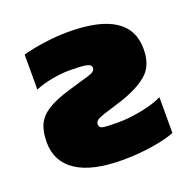

<svg xmlns="http://www.w3.org/2000/svg" viewBox="-95 -578 678 682"><g transform="rotate(-20 243.5 -237.0)"><path d="M456 -20Q424 -7 370 1.5Q316 10 257 10Q143 10 84 -29Q25 -68 25 -141Q25 -182 37.5 -208.5Q50 -235 80.5 -254Q111 -273 165 -289L209 -302Q243 -311 256.5 -317Q270 -323 270 -334Q270 -347 249.5 -350.5Q229 -354 188 -354Q158 -354 122.5 -347.5Q87 -341 58 -329V-461Q88 -470 137 -477Q186 -484 230 -484Q462 -484 462 -336Q462 -279 432 -248Q402 -217 333 -192L283 -176Q248 -166 232.5 -159Q217 -152 217 -140Q217 -126 231.5 -123.5Q246 -121 290 -121Q327 -121 375 -130Q423 -139 456 -155Z"/></g></svg>

Font: Kanit Bold
Style: Regular
Weight: 700
Designer: Katatrad Team
Foundry: CadsonDemak
Version: Version 1.000